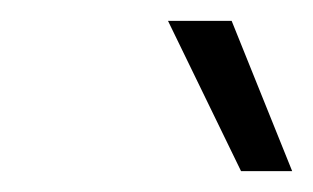

<svg xmlns="http://www.w3.org/2000/svg" viewBox="-20 -749 300 184"><path d="M141 -729H202L260 -585H211Z"/></svg>

Font: Bai Jamjuree Light
Style: Italic
Weight: 300
Italic angle: -10°
Version: Version 1.000; ttfautohint (v1.6)